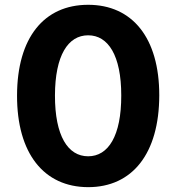

<svg xmlns="http://www.w3.org/2000/svg" viewBox="-20 -757 728 793"><path d="M344.1 16C527 16 637.4 -123.2 637.8 -362.9C638.1 -600.9 526.3 -737.2 344.1 -737.2C161.6 -737.2 50.8 -601.2 50.4 -362.9C49.7 -123.9 160.9 15.6 344.1 16ZM207 -362.9C207.4 -528.1 261 -611.2 344.1 -611.2C426.8 -611.2 480.8 -528.1 480.8 -362.9C481.2 -195.3 427.2 -111.5 344.1 -111.5C260.7 -111.5 206.7 -195.3 207 -362.9Z"/></svg>

Font: GiG Sans
Style: Bold
Weight: 700
Designer: Andreas Faust
Version: Version 1.100;FEAKit 1.0